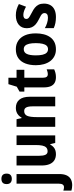

<svg xmlns="http://www.w3.org/2000/svg" viewBox="781 -1618 1041 2715"><g transform="rotate(-90 1301.5 -260.5)"><path d="M42 240Q22 240 1.5 237Q-19 234 -36 229V115Q-23 119 -11.5 121.5Q0 124 12 124Q36 124 49 106Q62 88 62 47V-547H198V59Q198 118 180.5 158Q163 198 128.5 218.5Q94 239 42 240ZM56 -687Q56 -726 75.5 -743.5Q95 -761 130 -761Q166 -761 185 -743Q204 -725 204 -687Q204 -650 184.5 -632Q165 -614 130 -614Q96 -614 76 -632Q56 -650 56 -687Z M744 -547V0H638L621 -70H614Q600 -43 580 -25Q560 -7 534.5 1.5Q509 10 479 10Q428 10 392 -13Q356 -36 337.5 -81Q319 -126 319 -190V-547H456V-228Q456 -168 470.5 -138Q485 -108 518 -108Q554 -108 573.5 -127.5Q593 -147 600.5 -184Q608 -221 608 -275V-547Z M1132 -557Q1208 -557 1249.5 -507.5Q1291 -458 1291 -360V0H1155V-322Q1155 -380 1140 -409.5Q1125 -439 1089 -439Q1040 -439 1021.5 -397.5Q1003 -356 1003 -261V0H866V-547H973L989 -476H996Q1010 -502 1030 -520Q1050 -538 1076 -547.5Q1102 -557 1132 -557Z M1609 -105Q1626 -105 1643.5 -109.5Q1661 -114 1679 -121V-15Q1655 -4 1628 3Q1601 10 1568 10Q1521 10 1488.5 -8Q1456 -26 1439.5 -64.5Q1423 -103 1423 -166V-437H1364V-505L1433 -544L1469 -662H1560V-547H1672V-437H1560V-172Q1560 -139 1572 -122Q1584 -105 1609 -105Z M2187 -274Q2187 -214 2174 -162.5Q2161 -111 2133.5 -72Q2106 -33 2063 -11.5Q2020 10 1961 10Q1907 10 1865 -11.5Q1823 -33 1794.5 -71Q1766 -109 1751.5 -161Q1737 -213 1737 -274Q1737 -360 1762 -423.5Q1787 -487 1837 -522Q1887 -557 1964 -557Q2031 -557 2081.5 -524Q2132 -491 2159.5 -428.5Q2187 -366 2187 -274ZM1876 -274Q1876 -218 1885 -179.5Q1894 -141 1913.5 -121.5Q1933 -102 1963 -102Q1994 -102 2012.5 -121.5Q2031 -141 2040 -179.5Q2049 -218 2049 -274Q2049 -331 2040 -369Q2031 -407 2012.5 -426Q1994 -445 1963 -445Q1917 -445 1896.5 -402Q1876 -359 1876 -274Z M2608 -160Q2608 -106 2586 -68Q2564 -30 2521.5 -10Q2479 10 2418 10Q2373 10 2334.5 2.5Q2296 -5 2261 -21V-147Q2293 -128 2332.5 -115.5Q2372 -103 2408 -103Q2441 -103 2457.5 -115.5Q2474 -128 2474 -152Q2474 -166 2467 -178Q2460 -190 2439.5 -203Q2419 -216 2379 -235Q2341 -254 2314.5 -277Q2288 -300 2274 -330.5Q2260 -361 2260 -402Q2260 -475 2309.5 -516Q2359 -557 2443 -557Q2487 -557 2525 -546Q2563 -535 2602 -514L2564 -413Q2536 -429 2506 -440Q2476 -451 2447 -451Q2421 -451 2406 -440Q2391 -429 2391 -409Q2391 -395 2398.5 -384Q2406 -373 2426.5 -361Q2447 -349 2484 -329Q2523 -310 2550.5 -287.5Q2578 -265 2593 -234.5Q2608 -204 2608 -160Z"/></g></svg>

Font: Noto Sans Khmer Condensed
Style: Bold
Weight: 700
Width: 3
Designer: Danh Hong and the Monotype Design Team
Foundry: Monotype Imaging Inc.
Version: Version 2.004